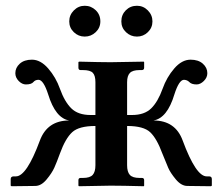

<svg xmlns="http://www.w3.org/2000/svg" viewBox="-20 -645 771 666"><path d="M400.9 -570.8Q400.9 -593.8 416.5 -609.4Q432.1 -625 455.1 -625Q477.1 -625 492.9 -608.9Q508.8 -592.8 508.8 -570.8Q508.8 -548.8 492.9 -533.4Q477.1 -518.1 455.1 -518.1Q433.1 -518.1 417 -533.4Q400.9 -548.8 400.9 -570.8ZM328.1 -570.8Q328.1 -548.8 312 -533.4Q295.9 -518.1 273.9 -518.1Q252 -518.1 236.1 -533.4Q220.2 -548.8 220.2 -570.8Q220.2 -592.8 236.1 -608.9Q252 -625 273.9 -625Q295.9 -625 312 -609.6Q328.1 -594.2 328.1 -570.8ZM420.9 -208V-71.8Q420.9 -48.8 430.4 -38.3Q439.9 -27.8 463.9 -27.8H472.2Q480 -27.8 480 -20V-1L479 1Q402.8 -1 363.8 -1L253.9 1L252 -1V-20Q252 -27.8 259.8 -27.8H268.1Q292 -27.8 301.5 -38.3Q311 -48.8 311 -71.8V-208Q253.9 -208 230.5 -186.5Q207 -165 188 -112.8Q176.8 -82 168.5 -63.5Q160.2 -44.9 141.6 -22.5Q123 0 102.1 0L20 1L17.1 -1V-23.9Q17.1 -32.7 26.9 -33.2H35.2Q72.3 -33.2 118.2 -157.2Q144 -227.1 220.2 -227.1Q172.4 -234.9 147 -317.9Q130.9 -367.7 113.8 -368.2Q102.5 -368.2 96.2 -360.8Q89.4 -352.1 69.8 -352.1Q56.6 -352.1 44.9 -364Q33.2 -376 33.2 -391.1Q33.2 -410.2 48.6 -424.1Q64 -438 90.8 -438Q120.6 -438 147.2 -407.5Q173.8 -377 188 -336.9Q204.1 -292 227.5 -269Q251 -246.1 293.9 -246.1H311V-359.9Q311 -382.8 302 -392.3Q293 -401.9 268.1 -401.9H259.8Q252 -401.9 252 -410.2V-429.2L253.9 -431.2Q329.1 -429.2 363.8 -429.2L479 -431.2L480 -429.2V-410.2Q480 -402.3 472.2 -401.9H463.9Q439.9 -401.9 430.4 -391.8Q420.9 -381.8 420.9 -359.9V-246.1H438Q481 -246.1 504.4 -269Q527.8 -292 543.9 -336.9Q558.1 -377 584.5 -407.5Q610.8 -438 641.1 -438Q668 -438 683.6 -424.1Q699.2 -410.2 699.2 -391.1Q699.2 -376 687 -364Q674.8 -352.1 662.1 -352.1Q644 -352.1 636.2 -360.8Q629.4 -367.7 618.2 -368.2Q601.1 -368.2 585 -317.9Q560.1 -234.9 512.2 -227.1Q588.4 -227.1 613.8 -157.2Q659.7 -33.2 696.8 -33.2H705.1Q714.8 -33.2 714.8 -23.9V-1L711.9 1L629.9 0Q608.9 0 589.8 -22.9Q570.8 -45.9 563.5 -63Q556.2 -80.1 543 -112.8Q523.9 -164.6 501 -186.3Q478 -208 420.9 -208Z"/></svg>

Font: Linux Libertine
Style: Semibold
Weight: 600
Designer: Philipp H. Poll
Foundry: Philipp H. Poll
Version: Version 5.1.2 ; ttfautohint (v0.9)